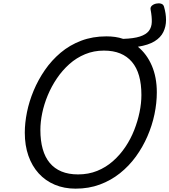

<svg xmlns="http://www.w3.org/2000/svg" viewBox="-20 -1107 1011 1146"><path d="M431 19Q363 19 307 -4.5Q251 -28 211 -72Q171 -116 149.5 -177.5Q128 -239 128 -315Q128 -373 141 -437.5Q154 -502 181 -566.5Q208 -631 248 -689Q288 -747 342 -792.5Q396 -838 464.5 -864Q533 -890 615 -890Q642 -890 667 -886.5Q692 -883 715 -875Q778 -877 815 -889Q852 -901 868.5 -922.5Q885 -944 886 -975.5Q887 -1007 879 -1049Q876 -1063 886 -1072.5Q896 -1082 912 -1085.5Q928 -1089 941.5 -1085Q955 -1081 959 -1067Q971 -1026 971 -987.5Q971 -949 955 -916Q939 -883 902.5 -860.5Q866 -838 803 -828Q856 -785 886 -715.5Q916 -646 916 -556Q916 -492 902 -425Q888 -358 860 -293.5Q832 -229 791 -172.5Q750 -116 696 -73Q642 -30 576 -5.5Q510 19 431 19ZM446 -66Q508 -66 560 -87Q612 -108 654 -145Q696 -182 728 -229.5Q760 -277 781 -330.5Q802 -384 813 -437.5Q824 -491 824 -540Q824 -605 810 -654.5Q796 -704 767.5 -737.5Q739 -771 697.5 -788Q656 -805 600 -805Q540 -805 488 -783.5Q436 -762 394 -724.5Q352 -687 319.5 -639Q287 -591 265 -538Q243 -485 232 -432Q221 -379 221 -331Q221 -267 235 -217.5Q249 -168 277 -134.5Q305 -101 347 -83.5Q389 -66 446 -66Z"/></svg>

Font: Playwrite DK Uloopet
Style: Regular
Weight: 400
Designer: Veronika Burian, José Scaglione
Foundry: TypeTogether
Version: Version 1.002